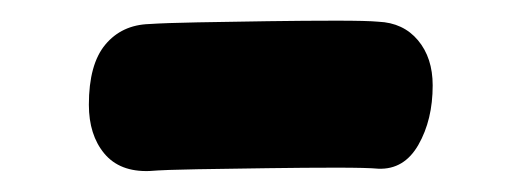

<svg xmlns="http://www.w3.org/2000/svg" viewBox="-20 -413 504 183"><path d="M122.4 -250Q94.1 -249 79.4 -266.7Q64.7 -284.4 64.7 -313.2Q64.7 -351.7 80.4 -370.5Q96.1 -389.3 122.4 -390.1Q137.1 -391.1 168.4 -391.7Q199.7 -392.3 235.3 -392.8Q271 -393.3 300.6 -393.3Q330.1 -393.3 340.6 -392.3Q364.4 -391.3 378.4 -374.6Q392.4 -357.9 392.4 -331.6Q392.4 -298.8 378.8 -275Q365.2 -251.2 340.6 -252.2Q330.1 -253.2 300.6 -253.2Q271 -253.2 235.3 -252.7Q199.7 -252.2 168.4 -251.7Q137.1 -251.2 122.4 -250Z"/></svg>

Font: Playpen Sans Thai
Style: Regular
Weight: 400
Designer: Sirin Gunkloy, Laura Meseguer, Veronika Burian, José Scaglione
Foundry: TypeTogether
Version: Version 2.000